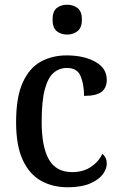

<svg xmlns="http://www.w3.org/2000/svg" viewBox="-20 -781 507 811"><path d="M266 10Q202 10 153 -17.5Q104 -45 76 -105.5Q48 -166 48 -265Q48 -372 76.5 -433.5Q105 -495 153 -521Q201 -547 262 -547Q334 -547 382.5 -520Q431 -493 431 -444Q431 -410 409 -393Q387 -376 335 -376Q335 -425 320.5 -459.5Q306 -494 263 -494Q231 -494 207 -474Q183 -454 169.5 -404.5Q156 -355 156 -266Q156 -161 186.5 -107.5Q217 -54 285 -54Q331 -54 364 -76Q397 -98 412 -131Q431 -117 431 -90Q431 -67 413.5 -44Q396 -21 359.5 -5.5Q323 10 266 10ZM264 -635Q237 -635 219.5 -649.5Q202 -664 202 -698Q202 -733 219.5 -747Q237 -761 264 -761Q289 -761 307.5 -747Q326 -733 326 -698Q326 -664 307.5 -649.5Q289 -635 264 -635Z"/></svg>

Font: Noto Serif Tamil SemiCondensed Medium
Style: Italic
Weight: 500
Width: 4
Italic angle: -12°
Designer: Indian Type Foundry, Tom Grace, and the Monotype Design Team
Foundry: Monotype Imaging Inc.
Version: Version 2.003; ttfautohint (v1.8.4.7-5d5b)